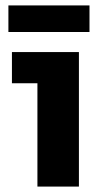

<svg xmlns="http://www.w3.org/2000/svg" viewBox="-20 -688 350 708"><path d="M118 0V-381H24V-496H271V0ZM11 -570V-668H310V-570Z"/></svg>

Font: Atkinson Hyperlegible
Style: Bold
Weight: 700
Designer: Elliott Scott, Megan Eiswerth, Linus Boman, Theodore Petrosky
Foundry: Braille Institute
Version: Version 1.006; ttfautohint (v1.8.3)